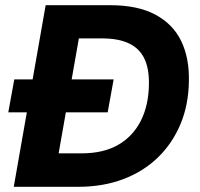

<svg xmlns="http://www.w3.org/2000/svg" viewBox="-20 -720 771 740"><path d="M12 -287 35 -414H418L395 -287ZM33 0 156 -700H404Q511 -700 579 -663.5Q647 -627 678.5 -561.5Q710 -496 708 -408Q707 -317 676 -242.5Q645 -168 589 -113.5Q533 -59 455 -29.5Q377 0 281 0ZM206 -129H295Q378 -129 435 -161.5Q492 -194 522.5 -254Q553 -314 554 -396Q555 -456 536 -495Q517 -534 476.5 -553Q436 -572 373 -572H284Z"/></svg>

Font: DM Sans 20pt Black
Style: Italic
Weight: 900
Italic angle: -10°
Version: Version 4.004;gftools[0.9.30]